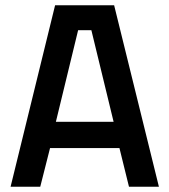

<svg xmlns="http://www.w3.org/2000/svg" viewBox="-20 -705 639 725"><path d="M188 -685H411L580 0H467L431 -146H169L132 0H20ZM409 -245 325 -591H275L191 -245Z"/></svg>

Font: Cairo SemiBold
Style: Regular
Weight: 600
Designer: Mohamed Gaber, Accademia di Belle Arti di Urbino and others
Foundry: Kief Type Foundry, Accademia di Belle Arti di Urbino and others
Version: Version 3.011